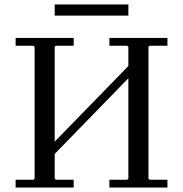

<svg xmlns="http://www.w3.org/2000/svg" viewBox="-20 -840 820 860"><path d="M470 0V-35H550L555 -40V-630L550 -635H470V-670H730V-635H650L645 -630V-40L650 -35H730V0ZM50 0V-35H130L135 -40V-630L130 -635H50V-670H310V-635H230L225 -630V-40L230 -35H310V0ZM205 -130V-185L575 -565V-510ZM225 -820H555V-770H225Z"/></svg>

Font: Brygada 1918
Style: Regular
Weight: 400
Designer: Mateusz Machalski | Borys Kosmynka | Przemek Hoffer
Foundry: NIEPODLEGLA 2018
Version: Version 3.006